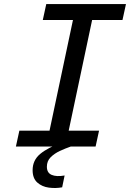

<svg xmlns="http://www.w3.org/2000/svg" viewBox="-20 -719 658 942"><path d="M58 0 75 -78H223L338 -621H190L207 -699H598L581 -621H432L317 -78H466L449 0ZM285 -20 327 0Q301 9 274 21.5Q247 34 228.5 52.5Q210 71 210 99Q210 129 233.5 139Q257 149 297 142L285 200Q253 206 219.5 201.5Q186 197 163 176.5Q140 156 140 116Q140 67 177.5 36Q215 5 285 -20Z"/></svg>

Font: Fragment Mono SC
Style: Italic
Weight: 400
Italic angle: -12°
Monospace: yes
Designer: Wei Huang based on Nimbus Sans by URW Studio, based on Helvetica by Max Miedinger.
Foundry: Wei Huang
Version: Version 1.012; ttfautohint (v1.8.4.7-5d5b)